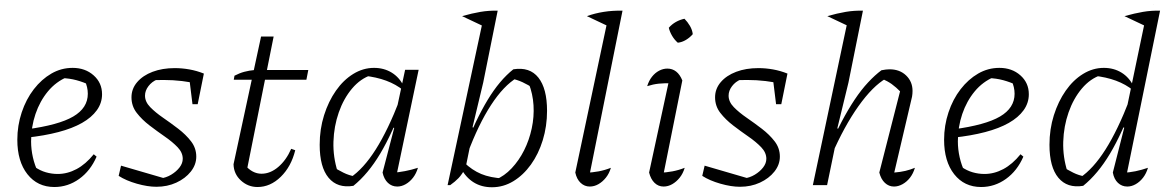

<svg xmlns="http://www.w3.org/2000/svg" viewBox="-20 -780 4928 809"><path d="M209 8Q138 8 95.5 -46Q53 -100 53 -191Q53 -251 71.5 -306.5Q90 -362 122.5 -404Q155 -446 196.5 -470Q238 -494 286 -494Q339 -494 374.5 -462.5Q410 -431 410 -383Q410 -346 388 -315.5Q366 -285 325.5 -262Q285 -239 226 -223.5Q167 -208 92 -200V-235Q227 -253 288.5 -289Q350 -325 350 -385Q350 -413 337 -441L359 -421Q332 -434 302.5 -442Q273 -450 240 -451L264 -456Q216 -436 182 -395Q148 -354 129.5 -299.5Q111 -245 111 -184Q111 -151 118.5 -117.5Q126 -84 141 -53L126 -77Q149 -61 173.5 -54Q198 -47 223 -47Q264 -47 302.5 -67.5Q341 -88 375 -130L387 -120Q361 -60 313.5 -26Q266 8 209 8Z M480 -39 490 -82 682 -26 655 -28Q680 -31 701.5 -44Q723 -57 736.5 -74.5Q750 -92 750 -111Q750 -137 728.5 -159.5Q707 -182 674.5 -204.5Q642 -227 610 -251.5Q578 -276 556 -304.5Q534 -333 534 -370Q534 -406 558 -434Q582 -462 623 -477.5Q664 -493 716 -493Q747 -493 778 -487.5Q809 -482 839 -470L822 -425Q785 -434 747 -438.5Q709 -443 670 -443Q652 -443 634.5 -442.5Q617 -442 600 -439L642 -445Q620 -436 605.5 -417Q591 -398 591 -377Q591 -351 613 -328.5Q635 -306 667 -284Q699 -262 731 -237.5Q763 -213 785 -184.5Q807 -156 807 -120Q807 -86 784 -57Q761 -28 723 -10.5Q685 7 639 7Q602 7 556.5 -6Q511 -19 480 -39ZM791 -341 775 -471 839 -470 813 -341Z M1065 8Q1025 8 995 -19.5Q965 -47 964 -88L1080 -626H1133L1018 -52L1012 -85Q1043 -48 1082 -48Q1119 -48 1152.5 -76.5Q1186 -105 1207 -153L1224 -147Q1207 -78 1163 -35Q1119 8 1065 8ZM965 -444 968 -461Q989 -472 1009.5 -477.5Q1030 -483 1053 -485H1279L1271 -444Z M1469 3Q1402 14 1364.5 -31Q1327 -76 1327 -170Q1327 -236 1345.5 -294.5Q1364 -353 1395.5 -398Q1427 -443 1468.5 -468.5Q1510 -494 1556 -494Q1598 -494 1630.5 -474Q1663 -454 1681 -417L1680 -399Q1618 -450 1513 -461L1545 -464Q1499 -449 1463.5 -407Q1428 -365 1407.5 -306.5Q1387 -248 1385 -183Q1383 -118 1403 -56L1380 -79Q1404 -64 1427 -52.5Q1450 -41 1478 -36L1455 -31Q1511 -68 1563 -150Q1615 -232 1665 -362L1682 -350Q1633 -218 1582 -132.5Q1531 -47 1469 3ZM1647 -24 1634 -52Q1660 -54 1686.5 -59Q1713 -64 1741 -73Q1734 -49 1720.5 -31.5Q1707 -14 1689.5 -4Q1672 6 1654 6Q1631 6 1614.5 -9.5Q1598 -25 1592 -53L1641 -241L1635 -243L1687 -486H1744Z M2053 9Q2009 9 1976 -11.5Q1943 -32 1922 -71L1935 -96Q1969 -63 2007.5 -47Q2046 -31 2101 -28L2068 -23Q2105 -38 2136 -71Q2167 -104 2188.5 -147Q2210 -190 2220.5 -239Q2231 -288 2228 -336.5Q2225 -385 2208 -428L2232 -405Q2205 -423 2182 -433.5Q2159 -444 2135 -449L2159 -453Q2102 -419 2049 -337.5Q1996 -256 1950 -133L1934 -148Q1985 -277 2035 -359.5Q2085 -442 2143 -488Q2212 -499 2248.5 -453Q2285 -407 2285 -313Q2285 -248 2267 -189.5Q2249 -131 2217 -86.5Q2185 -42 2143 -16.5Q2101 9 2053 9ZM1866 0 2020 -718 2077 -735 2016 -432 1971 -244 1976 -241 1942 -74Q1927 -45 1912 -29.5Q1897 -14 1877 0ZM2018 -669 1927 -712Q1969 -724 2004.5 -730Q2040 -736 2077 -735Z M2544 -669 2453 -712Q2486 -724 2524 -730Q2562 -736 2603 -735ZM2460 -23 2446 -52Q2476 -53 2502.5 -58Q2529 -63 2554 -73Q2547 -49 2533 -31.5Q2519 -14 2501.5 -4Q2484 6 2465 6Q2443 6 2426.5 -9.5Q2410 -25 2404 -53L2545 -718L2603 -735Z M2771 -23 2758 -52Q2787 -53 2813.5 -58Q2840 -63 2865 -73Q2858 -49 2844 -31.5Q2830 -14 2812.5 -4Q2795 6 2776 6Q2754 6 2738 -9.5Q2722 -25 2715 -53L2803 -460L2814 -429Q2779 -430 2755.5 -427.5Q2732 -425 2707 -417Q2714 -440 2727 -456.5Q2740 -473 2757 -482Q2774 -491 2792 -491Q2813 -491 2829 -478.5Q2845 -466 2855 -441ZM2864 -701Q2877 -688 2887 -671Q2897 -654 2899 -636Q2887 -622 2870.5 -612Q2854 -602 2836 -600Q2822 -612 2812 -629Q2802 -646 2798 -663Q2811 -678 2828 -687.5Q2845 -697 2864 -701Z M2939 -39 2949 -82 3141 -26 3114 -28Q3139 -31 3160.5 -44Q3182 -57 3195.5 -74.5Q3209 -92 3209 -111Q3209 -137 3187.5 -159.5Q3166 -182 3133.5 -204.5Q3101 -227 3069 -251.5Q3037 -276 3015 -304.5Q2993 -333 2993 -370Q2993 -406 3017 -434Q3041 -462 3082 -477.5Q3123 -493 3175 -493Q3206 -493 3237 -487.5Q3268 -482 3298 -470L3281 -425Q3244 -434 3206 -438.5Q3168 -443 3129 -443Q3111 -443 3093.5 -442.5Q3076 -442 3059 -439L3101 -445Q3079 -436 3064.5 -417Q3050 -398 3050 -377Q3050 -351 3072 -328.5Q3094 -306 3126 -284Q3158 -262 3190 -237.5Q3222 -213 3244 -184.5Q3266 -156 3266 -120Q3266 -86 3243 -57Q3220 -28 3182 -10.5Q3144 7 3098 7Q3061 7 3015.5 -6Q2970 -19 2939 -39ZM3250 -341 3234 -471 3298 -470 3272 -341Z M3484 -126 3473 -154Q3499 -215 3526 -266.5Q3553 -318 3581 -360Q3609 -402 3638 -433Q3667 -464 3694 -484Q3704 -486 3712.5 -487Q3721 -488 3728 -488Q3771 -488 3798 -462Q3825 -436 3825 -397Q3825 -391 3824.5 -385Q3824 -379 3823 -373L3748 -53Q3774 -55 3795 -60Q3816 -65 3835 -73Q3828 -49 3814.5 -31.5Q3801 -14 3783 -4Q3765 6 3747 6Q3725 6 3708.5 -9.5Q3692 -25 3685 -53L3777 -413L3778 -390Q3754 -414 3737 -426Q3720 -438 3695 -449L3714 -450Q3657 -417 3597 -332.5Q3537 -248 3484 -126ZM3405 0 3557 -718 3616 -735 3555 -432 3508 -239 3514 -237 3465 0ZM3557 -669 3466 -712Q3508 -724 3543.5 -730Q3579 -736 3616 -735Z M4114 8Q4043 8 4000.5 -46Q3958 -100 3958 -191Q3958 -251 3976.5 -306.5Q3995 -362 4027.5 -404Q4060 -446 4101.5 -470Q4143 -494 4191 -494Q4244 -494 4279.5 -462.5Q4315 -431 4315 -383Q4315 -346 4293 -315.5Q4271 -285 4230.5 -262Q4190 -239 4131 -223.5Q4072 -208 3997 -200V-235Q4132 -253 4193.5 -289Q4255 -325 4255 -385Q4255 -413 4242 -441L4264 -421Q4237 -434 4207.5 -442Q4178 -450 4145 -451L4169 -456Q4121 -436 4087 -395Q4053 -354 4034.5 -299.5Q4016 -245 4016 -184Q4016 -151 4023.5 -117.5Q4031 -84 4046 -53L4031 -77Q4054 -61 4078.5 -54Q4103 -47 4128 -47Q4169 -47 4207.5 -67.5Q4246 -88 4280 -130L4292 -120Q4266 -60 4218.5 -26Q4171 8 4114 8Z M4723 -24 4711 -52Q4738 -53 4764.5 -58.5Q4791 -64 4817 -73Q4810 -49 4796.5 -31.5Q4783 -14 4765.5 -4Q4748 6 4730 6Q4707 6 4690.5 -9.5Q4674 -25 4669 -53L4717 -242L4711 -244L4810 -718L4868 -735ZM4544 3Q4477 14 4439.5 -31Q4402 -76 4402 -170Q4402 -236 4420.5 -294.5Q4439 -353 4470.5 -398Q4502 -443 4543.5 -468.5Q4585 -494 4631 -494Q4673 -494 4705.5 -474Q4738 -454 4756 -417L4755 -399Q4693 -450 4588 -461L4620 -464Q4574 -449 4538.5 -407Q4503 -365 4482.5 -306.5Q4462 -248 4460 -183Q4458 -118 4478 -56L4455 -79Q4479 -64 4502 -52.5Q4525 -41 4553 -36L4530 -31Q4586 -68 4638 -150Q4690 -232 4740 -362L4757 -350Q4708 -218 4657 -132.5Q4606 -47 4544 3ZM4809 -669 4718 -712Q4761 -724 4796 -730Q4831 -736 4868 -735ZM4839 -760H4840V-759Z"/></svg>

Font: Piazzolla 8pt ExtraLight
Style: Italic
Weight: 250
Italic angle: -11.3°
Designer: Juan Pablo del Peral
Foundry: Huerta Tipografica
Version: Version 2.001